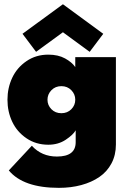

<svg xmlns="http://www.w3.org/2000/svg" viewBox="-20 -686 627 926"><path d="M154 -436 88.5 -523 283.5 -665.5 478 -523 412.5 -436 283.5 -530.5ZM264 220Q92.5 220 22.5 136L133.5 17Q181 69 254.5 69Q345 69 345 0V-57.5Q333 -36 297 -12Q261 12 213 12Q153.5 12 107.8 -19Q62 -50 39 -98.8Q16 -147.5 16 -205Q16 -262 39 -311Q62 -360 107.8 -391.2Q153.5 -422.5 213 -422.5Q260.5 -422.5 293.8 -404.2Q327 -386 343 -362.5V-410.5H539V11Q539 61.5 517.8 101.8Q496.5 142 459.2 167.5Q422 193 372.2 206.5Q322.5 220 264 220ZM228 -251Q209 -231.5 209 -205Q209 -178.5 228 -159.2Q247 -140 276 -140Q305 -140 324 -159.2Q343 -178.5 343 -205Q343 -231.5 324 -251Q305 -270.5 276 -270.5Q247 -270.5 228 -251Z"/></svg>

Font: League Spartan Black
Style: Regular
Weight: 900
Foundry: The League of Moveable Type
Version: Version 2.002